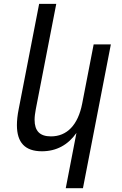

<svg xmlns="http://www.w3.org/2000/svg" viewBox="-20 -780 642 1008"><path d="M325.2 208H415.5L562 -546.9H471.7L411.6 -236.8C389.6 -123 331.1 -64 247.6 -64C188.5 -64 161.6 -92.8 161.6 -151.4C161.6 -167.5 164.1 -186 168 -207L275.4 -759.8H185.5L78.1 -207C71.8 -175.8 68.8 -147.5 68.8 -123C68.8 -31.7 111.3 14.2 200.2 14.2C275.9 14.2 336.9 -19 381.3 -82Z"/></svg>

Font: Hack
Style: Oblique
Weight: 400
Italic angle: -12°
Monospace: yes
Designer: Christopher Simpkins
Foundry: Christopher Simpkins
Version: Version 2.010